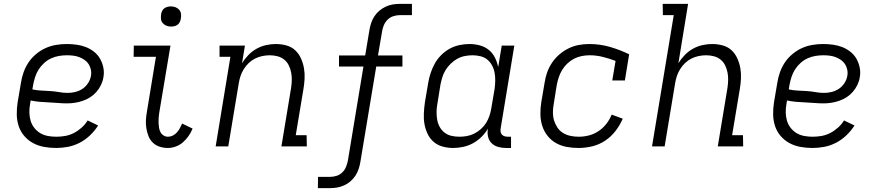

<svg xmlns="http://www.w3.org/2000/svg" viewBox="-20 -755 4540 990"><path d="M270 8Q238 8 207.5 2.5Q177 -3 151 -17Q125 -31 105.5 -53.5Q86 -76 76.5 -104.5Q67 -133 66.5 -164.5Q66 -196 71 -228L88 -328Q92 -355 101.5 -382Q111 -409 127 -433Q143 -457 166.5 -476.5Q190 -496 216 -507.5Q242 -519 269.5 -523.5Q297 -528 324 -528Q350 -528 375.5 -524.5Q401 -521 423.5 -512Q446 -503 465 -488Q484 -473 496 -452Q508 -431 513 -406Q518 -381 513 -355Q510 -336 500.5 -316.5Q491 -297 477 -281Q463 -265 445 -253.5Q427 -242 406.5 -235Q386 -228 366 -225Q346 -222 326 -222Q302 -222 279 -224Q256 -226 232 -227Q208 -228 184.5 -230Q161 -232 138 -237L135 -218Q131 -196 131.5 -174Q132 -152 138 -132Q144 -112 157 -95.5Q170 -79 187.5 -68.5Q205 -58 226.5 -54Q248 -50 270 -50Q293 -50 316 -54Q339 -58 360.5 -69Q382 -80 401 -97Q420 -114 432 -134L486 -108Q469 -81 444.5 -57.5Q420 -34 391 -19Q362 -4 331 2Q300 8 270 8ZM330 -276Q349 -276 369 -281Q389 -286 406 -297.5Q423 -309 434.5 -327Q446 -345 449 -364Q452 -380 448.5 -396Q445 -412 437 -424.5Q429 -437 416 -446Q403 -455 388.5 -460.5Q374 -466 358 -468Q342 -470 325 -470Q305 -470 284 -466.5Q263 -463 243.5 -454Q224 -445 207.5 -430Q191 -415 179.5 -397Q168 -379 161.5 -359Q155 -339 151 -318L147 -294Q170 -289 193 -288Q216 -287 239.5 -285.5Q263 -284 285 -280Q307 -276 330 -276Z M846 8Q824 8 803.5 1.5Q783 -5 768 -19.5Q753 -34 745.5 -53.5Q738 -73 734.5 -94.5Q731 -116 732.5 -138Q734 -160 738 -182L784 -462H669L670 -520H859L801 -173Q799 -160 798 -147Q797 -134 797.5 -121.5Q798 -109 800 -96.5Q802 -84 807.5 -73.5Q813 -63 823.5 -56.5Q834 -50 846 -50Q859 -50 871 -56Q883 -62 892 -72Q901 -82 907.5 -94Q914 -106 919 -118L973 -92Q965 -72 952.5 -54Q940 -36 923.5 -21.5Q907 -7 886.5 0.5Q866 8 846 8ZM862 -618Q849 -618 838 -622.5Q827 -627 819 -636Q811 -645 810 -657.5Q809 -670 811 -683Q812 -691 816.5 -699.5Q821 -708 828.5 -713Q836 -718 844.5 -720Q853 -722 861 -722Q874 -722 885.5 -717.5Q897 -713 904.5 -704Q912 -695 913.5 -682.5Q915 -670 912 -657Q911 -649 906.5 -640.5Q902 -632 895 -627Q888 -622 879 -620Q870 -618 862 -618Z M1092 0 1168 -462H1112V-520H1243L1228 -429Q1242 -452 1261 -471.5Q1280 -491 1303.5 -504Q1327 -517 1352.5 -522.5Q1378 -528 1402 -528Q1431 -528 1457.5 -520.5Q1484 -513 1502.5 -495.5Q1521 -478 1532 -453.5Q1543 -429 1547.5 -402.5Q1552 -376 1550.5 -348Q1549 -320 1544 -292L1505 -58H1561L1562 0H1431L1481 -302Q1484 -322 1484.5 -342.5Q1485 -363 1481 -382.5Q1477 -402 1468.5 -419Q1460 -436 1445 -448Q1430 -460 1410.5 -465Q1391 -470 1371 -470Q1352 -470 1332.5 -466Q1313 -462 1295 -453Q1277 -444 1262.5 -430Q1248 -416 1237 -398.5Q1226 -381 1220 -362.5Q1214 -344 1211 -325L1157 0Z M1619 215 1620 157H1682Q1699 157 1716 151.5Q1733 146 1745.5 133.5Q1758 121 1764.5 104.5Q1771 88 1774 72L1854 -412H1728V-469H1863L1885 -601Q1888 -619 1894 -637Q1900 -655 1910.5 -671Q1921 -687 1936.5 -700Q1952 -713 1969.5 -721Q1987 -729 2005 -732Q2023 -735 2041 -735H2104V-677H2042Q2025 -677 2008 -671.5Q1991 -666 1978.5 -653.5Q1966 -641 1959 -624.5Q1952 -608 1950 -592L1929 -469H2055V-412H1920L1838 81Q1835 99 1829 117Q1823 135 1812.5 151Q1802 167 1787 180Q1772 193 1754 201Q1736 209 1718 212Q1700 215 1682 215Z M2316 8Q2288 8 2261.5 0.5Q2235 -7 2215.5 -24Q2196 -41 2184.5 -65.5Q2173 -90 2168.5 -116.5Q2164 -143 2165.5 -171.5Q2167 -200 2171 -228L2188 -328Q2192 -353 2200.5 -378.5Q2209 -404 2222 -427.5Q2235 -451 2255 -471Q2275 -491 2299 -504Q2323 -517 2349 -522.5Q2375 -528 2401 -528Q2428 -528 2454 -521Q2480 -514 2500 -498Q2520 -482 2531.5 -459Q2543 -436 2549 -410L2567 -520H2632L2562 -96Q2560 -86 2561 -77Q2562 -68 2567.5 -61.5Q2573 -55 2581.5 -52.5Q2590 -50 2599 -50H2615V8H2589Q2568 8 2548.5 2.5Q2529 -3 2515 -16.5Q2501 -30 2496.5 -50.5Q2492 -71 2496 -92Q2482 -68 2462 -48.5Q2442 -29 2418 -16Q2394 -3 2367.5 2.5Q2341 8 2316 8ZM2349 -50Q2368 -50 2387.5 -53.5Q2407 -57 2425 -66Q2443 -75 2459 -89Q2475 -103 2486 -120.5Q2497 -138 2503.5 -157Q2510 -176 2513 -195L2530 -295Q2533 -316 2533.5 -337.5Q2534 -359 2530.5 -379Q2527 -399 2517.5 -417Q2508 -435 2493 -447.5Q2478 -460 2457.5 -465Q2437 -470 2416 -470Q2397 -470 2376.5 -466Q2356 -462 2338 -452Q2320 -442 2304.5 -427Q2289 -412 2278 -394.5Q2267 -377 2261 -357.5Q2255 -338 2251 -318L2235 -218Q2231 -198 2231 -177Q2231 -156 2234.5 -136.5Q2238 -117 2247.5 -100Q2257 -83 2272.5 -71Q2288 -59 2308 -54.5Q2328 -50 2349 -50Z M2963 8Q2932 8 2902 2.5Q2872 -3 2846.5 -17.5Q2821 -32 2803 -55Q2785 -78 2776 -106Q2767 -134 2766.5 -165.5Q2766 -197 2771 -228L2788 -328Q2792 -355 2801 -381Q2810 -407 2826 -431Q2842 -455 2864 -474Q2886 -493 2911.5 -505.5Q2937 -518 2964 -523Q2991 -528 3018 -528Q3074 -528 3125.5 -513Q3177 -498 3224 -475L3202 -340H3137L3154 -441Q3122 -453 3088.5 -461.5Q3055 -470 3020 -470Q3000 -470 2979.5 -466Q2959 -462 2940.5 -452.5Q2922 -443 2906 -428Q2890 -413 2879 -395Q2868 -377 2861.5 -357.5Q2855 -338 2851 -318L2835 -218Q2831 -197 2831 -175Q2831 -153 2837 -133.5Q2843 -114 2854.5 -97Q2866 -80 2883 -69.5Q2900 -59 2921 -54.5Q2942 -50 2964 -50Q2990 -50 3016 -56.5Q3042 -63 3065.5 -78.5Q3089 -94 3106.5 -116.5Q3124 -139 3134 -164L3191 -143Q3177 -110 3154 -80Q3131 -50 3100 -29.5Q3069 -9 3033.5 -0.5Q2998 8 2963 8Z M3342 0 3454 -677H3398L3397 -735H3528L3478 -429Q3492 -452 3511 -471.5Q3530 -491 3553.5 -504Q3577 -517 3602.5 -522.5Q3628 -528 3652 -528Q3681 -528 3707.5 -520.5Q3734 -513 3752.5 -495.5Q3771 -478 3782 -453.5Q3793 -429 3797.5 -402.5Q3802 -376 3800.5 -348Q3799 -320 3794 -292L3755 -58H3811L3812 0H3681L3731 -302Q3734 -322 3734.5 -342.5Q3735 -363 3731 -382.5Q3727 -402 3718.5 -419Q3710 -436 3695 -448Q3680 -460 3660.5 -465Q3641 -470 3621 -470Q3602 -470 3582.5 -466Q3563 -462 3545 -453Q3527 -444 3512.5 -430Q3498 -416 3487 -398.5Q3476 -381 3470 -362.5Q3464 -344 3461 -325L3407 0Z M4170 8Q4138 8 4107.5 2.5Q4077 -3 4051 -17Q4025 -31 4005.5 -53.5Q3986 -76 3976.5 -104.5Q3967 -133 3966.5 -164.5Q3966 -196 3971 -228L3988 -328Q3992 -355 4001.5 -382Q4011 -409 4027 -433Q4043 -457 4066.5 -476.5Q4090 -496 4116 -507.5Q4142 -519 4169.5 -523.5Q4197 -528 4224 -528Q4250 -528 4275.5 -524.5Q4301 -521 4323.5 -512Q4346 -503 4365 -488Q4384 -473 4396 -452Q4408 -431 4413 -406Q4418 -381 4413 -355Q4410 -336 4400.5 -316.5Q4391 -297 4377 -281Q4363 -265 4345 -253.5Q4327 -242 4306.5 -235Q4286 -228 4266 -225Q4246 -222 4226 -222Q4202 -222 4179 -224Q4156 -226 4132 -227Q4108 -228 4084.5 -230Q4061 -232 4038 -237L4035 -218Q4031 -196 4031.5 -174Q4032 -152 4038 -132Q4044 -112 4057 -95.5Q4070 -79 4087.5 -68.5Q4105 -58 4126.5 -54Q4148 -50 4170 -50Q4193 -50 4216 -54Q4239 -58 4260.5 -69Q4282 -80 4301 -97Q4320 -114 4332 -134L4386 -108Q4369 -81 4344.5 -57.5Q4320 -34 4291 -19Q4262 -4 4231 2Q4200 8 4170 8ZM4230 -276Q4249 -276 4269 -281Q4289 -286 4306 -297.5Q4323 -309 4334.5 -327Q4346 -345 4349 -364Q4352 -380 4348.5 -396Q4345 -412 4337 -424.5Q4329 -437 4316 -446Q4303 -455 4288.5 -460.5Q4274 -466 4258 -468Q4242 -470 4225 -470Q4205 -470 4184 -466.5Q4163 -463 4143.5 -454Q4124 -445 4107.5 -430Q4091 -415 4079.5 -397Q4068 -379 4061.5 -359Q4055 -339 4051 -318L4047 -294Q4070 -289 4093 -288Q4116 -287 4139.5 -285.5Q4163 -284 4185 -280Q4207 -276 4230 -276Z"/></svg>

Font: Iosevka Etoile Light
Style: Italic
Weight: 300
Italic angle: -9°
Designer: Belleve Invis
Foundry: Belleve Invis
Version: Version 22.1.2; ttfautohint (v1.8.4)